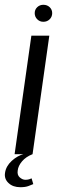

<svg xmlns="http://www.w3.org/2000/svg" viewBox="-47 -644 240 802"><path d="M14 0 84 -495H159L89 0ZM134 -553Q119 -553 108.5 -563.5Q98 -574 98 -589Q98 -604 108.5 -614Q119 -624 134 -624Q150 -624 160.5 -614Q171 -604 171 -589Q171 -574 160.5 -563.5Q150 -553 134 -553ZM38 138Q7 138 -11.5 120.5Q-30 103 -26 78Q-22 50 2 28Q26 6 54 -1L89 0Q61 11 45 30Q29 49 27 68Q24 87 35.5 97Q47 107 59 107Q68 107 74.5 105Q81 103 85 101L92 125Q85 128 72 133Q59 138 38 138Z"/></svg>

Font: Alumni Sans Thin Medium
Style: Italic
Weight: 500
Italic angle: -8°
Version: Version 1.016